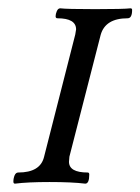

<svg xmlns="http://www.w3.org/2000/svg" viewBox="-20 -438 338 462"><path d="M16.1 3.9Q12.2 3.9 12.2 -1Q12.2 -8.8 15.1 -15.9Q18.1 -22.9 23.9 -22.9Q76.7 -22.9 85.9 -60.1L161.1 -355Q161.1 -356.9 162.1 -361.3Q163.1 -365.7 163.1 -367.2Q163.1 -394 118.2 -394Q113.8 -394 113.8 -398.9Q113.8 -404.3 116.7 -411.1Q119.6 -418 125 -418Q140.1 -416 209 -416Q277.8 -416 293.9 -418Q297.9 -418 297.9 -414.1Q297.9 -394 287.1 -394Q233.4 -394 222.2 -354L147 -61Q147 -59.1 146.5 -54.9Q146 -50.8 146 -48.8Q146 -22.9 190.9 -22.9Q194.8 -22.9 194.8 -18.1Q194.8 3.9 185.1 3.9Q153.3 0 99.1 0Q46.9 0 16.1 3.9Z"/></svg>

Font: Junicode SmCond Light
Style: Italic
Weight: 300
Width: 4
Italic angle: -11°
Designer: Peter S. Baker
Version: Version 2.206